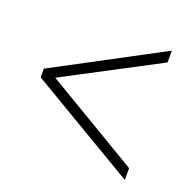

<svg xmlns="http://www.w3.org/2000/svg" viewBox="-85 -644 574 582"><g transform="rotate(20 202.5 -353.5)"><path d="M375 -145 29 -350V-378L375 -562V-524L71 -364L375 -183Z"/></g></svg>

Font: Noto Sans Arabic ExtCond ExtLt
Style: Regular
Weight: 200
Width: 2
Designer: Monotype Design Team, Nadine Chahine, Nizar Qandah and Khaled Hosny
Foundry: Monotype Imaging Inc.
Version: Version 2.012; ttfautohint (v1.8.4.7-5d5b)